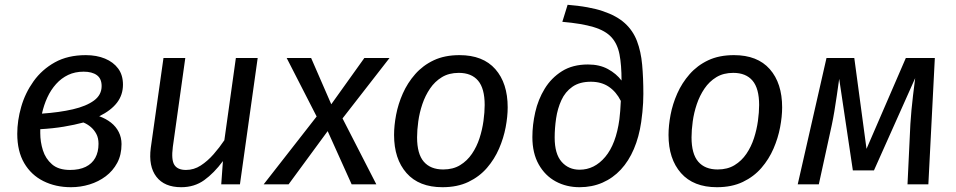

<svg xmlns="http://www.w3.org/2000/svg" viewBox="-20 -769 3990 801"><path d="M338 -539Q383 -539 418 -524.5Q453 -510 473 -483Q493 -456 493 -416Q493 -373 468 -340.5Q443 -308 394 -284Q422 -274 443 -257.5Q464 -241 475.5 -218Q487 -195 487 -168Q487 -123 469 -89.5Q451 -56 421 -33.5Q391 -11 353.5 0.5Q316 12 276 12Q212 12 161 -13.5Q110 -39 81 -88.5Q52 -138 52 -211Q52 -266 68.5 -323.5Q85 -381 120 -430Q155 -479 209 -509Q263 -539 338 -539ZM328 -258Q291 -248 246 -240.5Q201 -233 148 -230Q148 -225 148 -221.5Q148 -218 148 -213Q148 -177 159 -142Q170 -107 197 -83.5Q224 -60 272 -60Q311 -60 337.5 -73Q364 -86 377.5 -110.5Q391 -135 391 -169Q391 -193 382 -210Q373 -227 359 -239Q345 -251 328 -258ZM329 -470Q293 -470 264.5 -456.5Q236 -443 214 -418.5Q192 -394 177.5 -362.5Q163 -331 155 -295Q228 -300 284 -313Q340 -326 372 -349.5Q404 -373 404 -410Q404 -441 384 -455.5Q364 -470 329 -470Z M736 12Q666 12 632.5 -31.5Q599 -75 609 -152L662 -527H753L701 -156Q694 -102 707.5 -81Q721 -60 756 -60Q789 -60 817.5 -78.5Q846 -97 871 -125.5Q896 -154 916 -184L964 -527H1055L981 0H903L910 -97Q873 -47 832 -17.5Q791 12 736 12Z M1176 -527H1278L1362 -334L1409 -275L1550 0H1447L1347 -222L1301 -283ZM1500 -527H1605L1409 -275L1347 -222L1184 0H1080L1301 -283L1362 -334Z M1826 12Q1728 12 1676 -47Q1624 -106 1624 -206Q1624 -245 1632.5 -290Q1641 -335 1660.5 -379Q1680 -423 1712 -459.5Q1744 -496 1789.5 -517.5Q1835 -539 1897 -539Q1995 -539 2046.5 -480.5Q2098 -422 2098 -321Q2098 -283 2089.5 -238Q2081 -193 2062 -149Q2043 -105 2011.5 -68.5Q1980 -32 1934 -10Q1888 12 1826 12ZM1829 -62Q1870 -62 1899.5 -80Q1929 -98 1949 -127.5Q1969 -157 1980.5 -192.5Q1992 -228 1997 -264.5Q2002 -301 2002 -331Q2002 -400 1974.5 -432.5Q1947 -465 1894 -465Q1853 -465 1823.5 -447Q1794 -429 1774 -399.5Q1754 -370 1742 -334.5Q1730 -299 1725 -262.5Q1720 -226 1720 -196Q1720 -127 1748 -94.5Q1776 -62 1829 -62Z M2326 -678 2348 -749Q2437 -742 2495 -722.5Q2553 -703 2587 -672Q2621 -641 2637.5 -597.5Q2654 -554 2659 -499Q2664 -444 2664 -377Q2664 -359 2663 -340Q2662 -321 2660 -301Q2658 -281 2655 -260Q2646 -198 2624.5 -147.5Q2603 -97 2570 -61.5Q2537 -26 2493.5 -7Q2450 12 2398 12Q2343 12 2298.5 -12Q2254 -36 2227.5 -83Q2201 -130 2201 -197Q2201 -248 2213 -301Q2225 -354 2252.5 -399Q2280 -444 2324.5 -472Q2369 -500 2433 -500Q2481 -500 2516 -481Q2551 -462 2573 -433Q2573 -498 2564.5 -542Q2556 -586 2531 -613.5Q2506 -641 2456.5 -656Q2407 -671 2326 -678ZM2445 -428Q2398 -428 2368 -407Q2338 -386 2322 -351Q2306 -316 2300 -275Q2294 -234 2294 -195Q2294 -127 2323 -94Q2352 -61 2398 -61Q2460 -61 2505 -114.5Q2550 -168 2564 -271Q2566 -286 2567.5 -306.5Q2569 -327 2570 -348Q2551 -386 2520 -407Q2489 -428 2445 -428Z M2971 12Q2873 12 2821 -47Q2769 -106 2769 -206Q2769 -245 2777.5 -290Q2786 -335 2805.5 -379Q2825 -423 2857 -459.5Q2889 -496 2934.5 -517.5Q2980 -539 3042 -539Q3140 -539 3191.5 -480.5Q3243 -422 3243 -321Q3243 -283 3234.5 -238Q3226 -193 3207 -149Q3188 -105 3156.5 -68.5Q3125 -32 3079 -10Q3033 12 2971 12ZM2974 -62Q3015 -62 3044.5 -80Q3074 -98 3094 -127.5Q3114 -157 3125.5 -192.5Q3137 -228 3142 -264.5Q3147 -301 3147 -331Q3147 -400 3119.5 -432.5Q3092 -465 3039 -465Q2998 -465 2968.5 -447Q2939 -429 2919 -399.5Q2899 -370 2887 -334.5Q2875 -299 2870 -262.5Q2865 -226 2865 -196Q2865 -127 2893 -94.5Q2921 -62 2974 -62Z M3759 -527H3880L3853 0H3766L3778 -252Q3780 -281 3782.5 -309.5Q3785 -338 3789 -370.5Q3793 -403 3798 -443L3626 -58H3538L3481 -440Q3476 -404 3471 -370Q3466 -336 3461 -305.5Q3456 -275 3450 -247L3396 0H3308L3428 -527H3544L3595 -148Z"/></svg>

Font: Fira Sans Variable
Style: Italic
Weight: 397
Italic angle: -8°
Designer: Carrois Corporate & Edenspiekermann AG
Foundry: Carrois Corporate GbR & Edenspiekermann AG
Version: Version 4.202